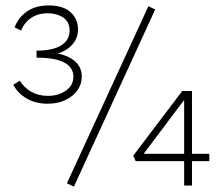

<svg xmlns="http://www.w3.org/2000/svg" viewBox="-20 -685 813 709"><path d="M133 -478V-493Q179 -493 212.5 -482.5Q246 -472 264 -451.5Q282 -431 282 -402Q282 -375 266.5 -352.5Q251 -330 222.5 -316Q194 -302 156 -302Q113 -302 80 -320.5Q47 -339 29 -372L53 -387Q70 -360 96.5 -345.5Q123 -331 157 -331Q196 -331 223.5 -350.5Q251 -370 251 -402Q251 -436 217.5 -454Q184 -472 115 -472V-498Q175 -498 206 -517.5Q237 -537 237 -572Q237 -605 213 -620.5Q189 -636 156 -636Q120 -636 94.5 -618.5Q69 -601 58 -572L34 -584Q48 -621 80 -643Q112 -665 160 -665Q213 -665 240.5 -640Q268 -615 268 -577Q268 -547 251 -525Q234 -503 204 -491Q174 -479 133 -478ZM253 4 227 -8 528 -662 553 -650ZM472 -110 653 -349H689V0H660V-336H675L503 -107L488 -117H753V-90H481Z"/></svg>

Font: Ysabeau Infant ExtraLight
Style: Regular
Weight: 250
Designer: Christian Thalmann (Catharsis Fonts)
Version: Version 2.001;gftools[0.9.30]; featfreeze: ss01,ss02,lnum